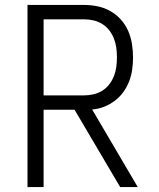

<svg xmlns="http://www.w3.org/2000/svg" viewBox="-20 -755 640 775"><path d="M91 0V-735H320Q347 -735 374 -729.5Q401 -724 425 -710.5Q449 -697 467.5 -676.5Q486 -656 497 -631Q508 -606 512.5 -578.5Q517 -551 517 -523Q517 -499 513.5 -474Q510 -449 501 -426Q492 -403 477.5 -383Q463 -363 443 -348Q423 -333 400 -324Q377 -315 352 -313L536 0H465L281 -312H156V0ZM156 -370H320Q339 -370 358 -374.5Q377 -379 393 -389Q409 -399 421 -414.5Q433 -430 440 -448Q447 -466 449.5 -485Q452 -504 452 -523Q452 -543 449.5 -562Q447 -581 440 -599Q433 -617 421 -632.5Q409 -648 393 -658Q377 -668 358 -672.5Q339 -677 320 -677H156Z"/></svg>

Font: Iosevka SS04 Light Extended
Style: Regular
Weight: 300
Width: 7
Monospace: yes
Designer: Belleve Invis
Foundry: Belleve Invis
Version: Version 19.0.0; ttfautohint (v1.8.4)